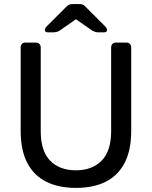

<svg xmlns="http://www.w3.org/2000/svg" viewBox="-20 -908 741 938"><path d="M351 10Q267 10 206.5 -20Q146 -50 113.5 -111.5Q81 -173 81 -270V-676Q81 -687 87 -693.5Q93 -700 104 -700H155Q166 -700 172.5 -693.5Q179 -687 179 -676V-268Q179 -170 225 -123Q271 -76 351 -76Q430 -76 476.5 -123Q523 -170 523 -268V-676Q523 -687 529.5 -693.5Q536 -700 546 -700H598Q608 -700 614.5 -693.5Q621 -687 621 -676V-270Q621 -173 588.5 -111.5Q556 -50 496 -20Q436 10 351 10ZM214 -750Q199 -750 199 -762Q199 -770 210 -781L302 -873Q313 -884 320 -886Q327 -888 335 -888H367Q376 -888 383 -886Q390 -884 400 -873L492 -781Q503 -770 503 -762Q503 -750 488 -750H461Q454 -750 446.5 -752Q439 -754 433 -757L351 -814L269 -757Q264 -754 256 -752Q248 -750 241 -750Z"/></svg>

Font: RubikRegular
Style: Regular
Weight: 400
Designer: Hubert and Fischer
Foundry: Hubert and Fischer
Version: Version 2.300;gftools[0.9.30]